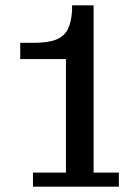

<svg xmlns="http://www.w3.org/2000/svg" viewBox="-20 -702 501 722"><path d="M104 0V-53H228V-480H56V-541H107Q162 -541 192 -553.5Q222 -566 235 -592Q248 -618 251 -661V-682H332V-53H427V0Z"/></svg>

Font: Montagu Slab 24pt
Style: Regular
Weight: 400
Designer: Florian Karsten
Foundry: Florian Karsten
Version: Version 1.000